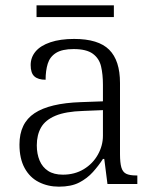

<svg xmlns="http://www.w3.org/2000/svg" viewBox="-20 -690 582 720"><path d="M201 10Q160 10 126 -7Q92 -24 72.5 -59.5Q53 -95 53 -148Q53 -228 109.5 -265.5Q166 -303 283 -307L366 -310V-372Q366 -411 359 -441Q352 -471 328 -488.5Q304 -506 256 -506Q213 -506 190 -491.5Q167 -477 159 -451Q151 -425 151 -391Q123 -391 109 -403.5Q95 -416 95 -446Q95 -475 113.5 -497Q132 -519 169 -531.5Q206 -544 258 -544Q349 -544 389.5 -503.5Q430 -463 430 -379V-112Q430 -80 435 -62.5Q440 -45 453 -38.5Q466 -32 491 -32H495V0H383L371 -94H366Q350 -69 328.5 -45Q307 -21 277 -5.5Q247 10 201 10ZM216 -35Q260 -35 294 -55.5Q328 -76 347 -110Q366 -144 366 -181V-277L292 -274Q226 -272 188 -256Q150 -240 134 -212Q118 -184 118 -145Q118 -113 128.5 -88Q139 -63 160.5 -49Q182 -35 216 -35ZM117 -626V-670H407V-626Z"/></svg>

Font: Noto Serif Khmer Light
Style: Regular
Weight: 300
Version: Version 2.003